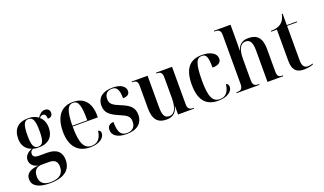

<svg xmlns="http://www.w3.org/2000/svg" viewBox="-90 -1360 3713 2198"><g transform="rotate(-20 1766.5 -260.5)"><path d="M219 239C396 239 479 167 479 49C479 -43 428 -101 307 -101H202C158 -101 136 -117 136 -149C136 -169 144 -185 169 -200C190 -193 215 -191 240 -191C366 -191 423 -262 423 -365C423 -424 403 -471 366 -503C380 -519 392 -526 407 -526C434 -526 448 -505 448 -464C492 -464 507 -489 507 -517C507 -548 486 -572 448 -572C408 -572 382 -545 358 -510C328 -534 287 -547 240 -547C111 -547 50 -481 50 -362C50 -281 92 -226 158 -204C97 -181 67 -143 67 -98C67 -51 100 -9 163 2C55 10 8 50 8 114C8 192 76 239 219 239ZM237 -201C183 -201 163 -243 163 -363C163 -492 184 -537 236 -537C290 -537 311 -494 311 -364C311 -243 291 -201 237 -201ZM230 229C150 229 102 194 102 114C102 39 143 6 203 6H292C363 6 391 39 391 100C391 187 335 229 230 229Z M795 10C916 10 972 -49 972 -99C972 -118 962 -134 941 -138C929 -40 881 -1 814 -1C723 -1 684 -79 684 -283H991V-305C991 -463 913 -547 782 -547C640 -547 559 -452 559 -264C559 -91 641 10 795 10ZM866 -293H684C687 -473 715 -537 781 -537C845 -537 866 -473 866 -293Z M1238 10C1366 10 1437 -51 1437 -154C1437 -245 1383 -283 1293 -321C1202 -358 1163 -378 1163 -443C1163 -510 1204 -536 1254 -536C1311 -536 1337 -497 1337 -390C1393 -390 1419 -413 1419 -451C1419 -502 1370 -546 1263 -546C1148 -546 1075 -495 1075 -394C1075 -303 1132 -266 1226 -225C1311 -188 1349 -170 1349 -103C1349 -33 1308 0 1245 0C1170 0 1141 -49 1141 -172C1109 -172 1066 -158 1066 -102C1066 -38 1120 10 1238 10Z M1724 10C1785 10 1843 -13 1863 -104H1865V0H2060V-10H2056C2013 -10 1987 -22 1987 -81V-536H1792V-526H1795C1839 -526 1863 -513 1863 -452V-203C1863 -88 1834 -16 1765 -16C1709 -16 1689 -58 1689 -156V-536H1496V-526H1499C1548 -526 1565 -513 1565 -450V-184C1565 -48 1618 10 1724 10Z M2353 10C2479 10 2530 -49 2530 -96C2530 -118 2519 -135 2500 -140C2486 -38 2441 -1 2378 -1C2290 -1 2255 -72 2255 -268C2255 -479 2285 -537 2349 -537C2404 -537 2420 -495 2420 -369C2503 -369 2527 -403 2527 -441C2527 -505 2460 -547 2353 -547C2222 -547 2129 -480 2129 -267C2129 -61 2220 10 2353 10Z M2579 0H2857V-10H2849C2806 -10 2781 -23 2781 -83V-342C2781 -449 2807 -521 2877 -521C2934 -521 2955 -475 2955 -382V0H3147V-10H3143C3095 -10 3079 -24 3079 -86V-356C3079 -489 3026 -547 2920 -547C2859 -547 2803 -525 2782 -445H2780C2781 -483 2781 -514 2781 -547V-760H2579V-750H2590C2632 -750 2657 -737 2657 -679V-84C2657 -23 2632 -10 2587 -10H2579Z M3399 10C3451 10 3494 -2 3513 -11V-21C3490 -13 3470 -10 3453 -10C3408 -10 3385 -39 3385 -107V-526H3507V-536H3385V-675H3375C3365 -627 3346 -591 3315 -568C3285 -546 3246 -536 3191 -536V-526H3261V-146C3261 -30 3310 10 3399 10Z"/></g></svg>

Font: Noto Serif Display SemiCondensed SemiBold
Style: Regular
Weight: 600
Width: 4
Designer: Monotype Design Team
Foundry: Monotype Imaging Inc.
Version: Version 2.009